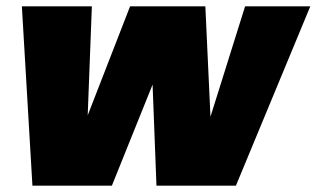

<svg xmlns="http://www.w3.org/2000/svg" viewBox="-20 -584 996 604"><path d="M82 0 48.8 -564H269L255.9 -221.2L389.2 -564H626L642.1 -216.8L751 -564H956.1L722.2 0H472.2L460 -317.9L332 0Z"/></svg>

Font: SVN-Poppins Black
Style: Italic
Weight: 900
Italic angle: -10°
Designer: Ninad Kale (Devanagari), Jonny Pinhorn (Latin)
Foundry: Indian Type Foundry
Version: Version 3.002 2017